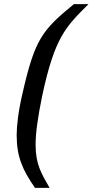

<svg xmlns="http://www.w3.org/2000/svg" viewBox="-20 -763 450 933"><path d="M150 150H221C182 81 153 37 153 -59C153 -116 163 -190 185 -297C246 -584 301 -634 410 -743H339C186 -617 150 -575 90 -312C69 -223 61 -152 61 -107C61 0 90 63 150 150Z"/></svg>

Font: Saira UNSAM Medium Italic
Style: Regular
Weight: 500
Italic angle: -12°
Designer: Hector Gatti with collaboration of the Omnibus-Type team
Foundry: Omnibus-Type
Version: Version 0.072;PS 000.072;hotconv 1.0.88;makeotf.lib2.5.64775